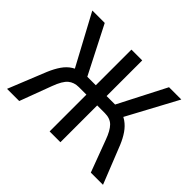

<svg xmlns="http://www.w3.org/2000/svg" viewBox="-150 -937 1170 1170"><g transform="rotate(45 434.5 -352.5)"><path d="M21 0 120 -245Q139 -290 161 -321.5Q183 -353 211.5 -371Q240 -389 274 -394L234 -365L51 -705H158L324 -380L306 -398H388V-705H481V-398H563L545 -380L712 -705H818L635 -365L596 -394Q633 -389 661.5 -369Q690 -349 711.5 -318Q733 -287 750 -246L848 0H743L666 -206Q645 -264 619 -290.5Q593 -317 547 -317H481V0H388V-317H323Q282 -317 254.5 -294Q227 -271 203 -206L126 0Z"/></g></svg>

Font: Nunito Sans 7pt Condensed Medium
Style: Regular
Weight: 500
Width: 3
Designer: Vernon Adams
Foundry: Vernon Adams
Version: Version 3.101;gftools[0.9.27]